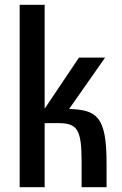

<svg xmlns="http://www.w3.org/2000/svg" viewBox="-20 -780 510 800"><path d="M268 -326 418 -540H309L166 -327V-760H62V0H166V-267H222C303 -267 320 -240 320 -105V0H424V-99C424 -295 384 -322 268 -326Z"/></svg>

Font: Kathrein 67 Medium Condensed
Style: Regular
Weight: 500
Width: 3
Designer: Lazydogs Typefoundry, based on Open Sans by Ascender Corporation
Foundry: Lazydogs Typefoundry
Version: Version 1.003;PS 001.003;hotconv 1.0.88;makeotf.lib2.5.64775